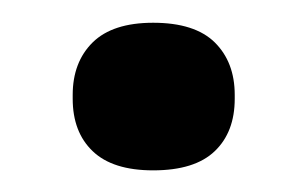

<svg xmlns="http://www.w3.org/2000/svg" viewBox="-20 -350 277 173"><path d="M118 -196.5Q81.5 -196.5 63.5 -213.8Q45.5 -231 45.5 -261V-264.5Q45.5 -294 63.5 -311.8Q81.5 -329.5 118 -329.5Q155.5 -329.5 173.5 -311.8Q191.5 -294 191.5 -264.5V-261Q191.5 -231 173.5 -213.8Q155.5 -196.5 118 -196.5Z"/></svg>

Font: AnekLatin_SemiExpandedSemiBold
Style: Regular
Weight: 600
Width: 6
Designer: Yesha Goshar
Foundry: Ek Type
Version: Version 1.003